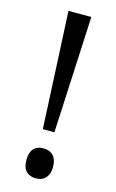

<svg xmlns="http://www.w3.org/2000/svg" viewBox="-114 -761 495 821"><g transform="rotate(15 133.5 -350.0)"><path d="M159.2 -196.8H107.9L83 -713.9H184.1ZM74.2 -51.8Q74.2 -118.2 132.8 -118.2Q161.1 -118.2 176.5 -101.1Q191.9 -84 191.9 -51.8Q191.9 -20.5 176.3 -3.2Q160.6 14.2 132.8 14.2Q107.4 14.2 90.8 -1.2Q74.2 -16.6 74.2 -51.8Z"/></g></svg>

Font: f0_52653 
Style: Regular
Weight: 400
Foundry: Ascender Corporation
Version: Version 1.10